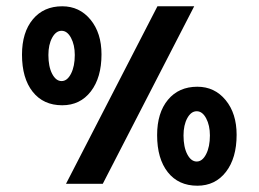

<svg xmlns="http://www.w3.org/2000/svg" viewBox="-20 -585 823 611"><path d="M303 -412Q303 -338 269 -294Q235 -250 178 -250Q118 -250 84 -293Q50 -336 50 -411Q50 -482 84.5 -523.5Q119 -565 178 -565Q233 -565 268 -522.5Q303 -480 303 -412ZM218 -410Q218 -442 206 -464.5Q194 -487 176 -487Q158 -487 146 -465Q134 -443 134 -410Q134 -373 146 -350Q158 -327 176 -327Q194 -327 206 -350.5Q218 -374 218 -410ZM190 0 481 -565H598L307 0ZM733 -156Q733 -82 699 -38Q665 6 608 6Q548 6 514 -37Q480 -80 480 -155Q480 -226 514.5 -267.5Q549 -309 608 -309Q663 -309 698 -266.5Q733 -224 733 -156ZM648 -154Q648 -186 636 -208.5Q624 -231 606 -231Q588 -231 576 -209Q564 -187 564 -154Q564 -117 576 -94Q588 -71 606 -71Q624 -71 636 -94.5Q648 -118 648 -154Z"/></svg>

Font: Tajawal Black
Style: Regular
Weight: 900
Designer: Boutros Fonts
Foundry: Created by Boutros International 2017
Version: Version 1.700